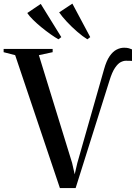

<svg xmlns="http://www.w3.org/2000/svg" viewBox="-34 -1006 743 1032"><path d="M288 5 47.5 -709.5 -14.5 -725.5V-743H249V-725.5L175 -709.5L353.5 -130.5L367.5 -69L381.5 -129.5L525.5 -634.5Q538 -679 555.2 -704Q572.5 -729 592.5 -739.2Q612.5 -749.5 633 -749.5Q649 -749.5 659 -746.5Q669 -743.5 675.5 -740.5V-678.5Q674 -678.5 668 -679Q662 -679.5 643 -679.5Q629.5 -679.5 614.5 -671.8Q599.5 -664 584 -641.2Q568.5 -618.5 554.5 -573L372.5 5ZM279.5 -795Q261 -805.5 237 -822.5Q213 -839.5 188.5 -859.5Q164 -879.5 143.8 -899.5Q123.5 -919.5 112.5 -936L185 -985L295.5 -806.5L280.5 -795ZM435 -795Q410.5 -810 380.8 -835.8Q351 -861.5 325 -889.5Q299 -917.5 284 -939.5L355 -986.5L451 -806.5L436 -795Z"/></svg>

Font: Merriweather 144pt Medium
Style: Regular
Weight: 500
Version: Version 2.100